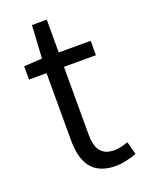

<svg xmlns="http://www.w3.org/2000/svg" viewBox="-135 -760 639 841"><g transform="rotate(-20 184.5 -340.0)"><path d="M259 13C289 13 325 3 355 -7L339 -68C321 -61 296 -54 276 -54C211 -54 191 -94 191 -160V-473H340V-540H191V-693H122L113 -540L28 -535V-473H110V-163C110 -57 146 13 259 13Z"/></g></svg>

Font: Noto Sans CJK JP DemiLight
Style: Regular
Weight: 350
Designer: Ryoko NISHIZUKA (kana & ideographs); Paul D. Hunt (Latin, Greek & Cyrillic); Wenlong ZHANG (bopomofo); Sandoll Communica
Foundry: Adobe Systems Incorporated
Version: Version 1.004;PS 1.004;hotconv 1.0.82;makeotf.lib2.5.63406